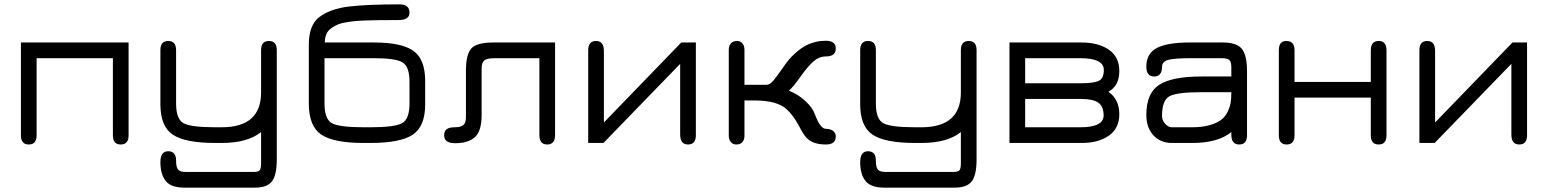

<svg xmlns="http://www.w3.org/2000/svg" viewBox="-20 -656 7103 881"><path d="M76 -35V-461H570V-35Q570 7 534 7Q498 7 498 -35V-389H148V-35Q148 7 112 7Q76 7 76 -35Z M1250 -426V77Q1250 147 1228 176Q1206 205 1149 205H826Q765 205 740.5 174.5Q716 144 716 88Q716 38 752 38Q788 38 788 81Q788 111 797 122Q806 133 833 133H1142Q1165 133 1171.5 125.5Q1178 118 1178 93V-50Q1116 0 997 0H968Q830 0 773 -38Q716 -76 716 -178V-426Q716 -468 752 -468Q788 -468 788 -426V-181Q788 -110 821.5 -91Q855 -72 968 -72H997Q1178 -72 1178 -232V-426Q1178 -468 1214 -468Q1250 -468 1250 -426Z M1470 -461H1697Q1822 -461 1876.5 -423Q1931 -385 1931 -283V-178Q1931 -76 1874 -38Q1817 0 1679 0H1649Q1511 0 1454 -38.5Q1397 -77 1397 -181V-451Q1397 -539 1443 -576Q1495 -616 1581 -626Q1665 -636 1813 -636Q1859 -636 1859 -598Q1859 -564 1809 -564Q1706 -564 1655 -562Q1594 -560 1550 -550Q1515 -541 1491 -519Q1471 -499 1470 -461ZM1697 -389H1469V-181Q1469 -110 1502.5 -91Q1536 -72 1649 -72H1679Q1792 -72 1825.5 -91Q1859 -110 1859 -181V-280Q1859 -350 1827.5 -369.5Q1796 -389 1697 -389Z M2527 -461V-37Q2527 7 2491 7Q2455 7 2455 -36V-389H2251Q2215 -389 2202.5 -379Q2190 -369 2190 -342V-130Q2190 -53 2158.5 -26Q2127 1 2071 1H2068Q2018 1 2018 -35V-36Q2018 -72 2065 -72Q2094 -72 2106 -82Q2118 -92 2118 -118V-331Q2118 -406 2142.5 -433.5Q2167 -461 2243 -461Z M3106 -461H3173V-36Q3173 7 3137 7Q3101 7 3101 -39V-363L2749 0H2679V-425Q2679 -468 2715 -468Q2751 -468 2751 -422V-94Z M3396 -428V-267H3498Q3512 -267 3527.5 -285Q3543 -303 3568 -339Q3585 -364 3597.5 -379.5Q3610 -395 3632.5 -415Q3655 -435 3680 -448Q3721 -469 3769 -469Q3815 -469 3815 -433Q3815 -397 3769 -397Q3739 -397 3713 -374.5Q3687 -352 3653 -304Q3618 -255 3600 -240Q3643 -223 3676 -192Q3709 -161 3719 -132Q3744 -65 3769 -65Q3790 -65 3802.5 -55.5Q3815 -46 3815 -29Q3815 7 3769 7Q3701 7 3673 -33Q3659 -52 3649 -73Q3620 -128 3589 -155Q3546 -195 3442 -195H3396V-32Q3396 -14 3386 -3.5Q3376 7 3359 7Q3342 7 3333 -5Q3324 -17 3324 -33V-428Q3324 -446 3334 -457Q3344 -468 3362 -468Q3378 -468 3387 -456.5Q3396 -445 3396 -428Z M4461 -426V77Q4461 147 4439 176Q4417 205 4360 205H4037Q3976 205 3951.5 174.5Q3927 144 3927 88Q3927 38 3963 38Q3999 38 3999 81Q3999 111 4008 122Q4017 133 4044 133H4353Q4376 133 4382.5 125.5Q4389 118 4389 93V-50Q4327 0 4208 0H4179Q4041 0 3984 -38Q3927 -76 3927 -178V-426Q3927 -468 3963 -468Q3999 -468 3999 -426V-181Q3999 -110 4032.5 -91Q4066 -72 4179 -72H4208Q4389 -72 4389 -232V-426Q4389 -468 4425 -468Q4461 -468 4461 -426Z M4612 0V-461H4943Q5020 -461 5068 -428Q5116 -395 5116 -330Q5116 -262 5066 -235Q5116 -200 5116 -132Q5116 -67 5068 -33.5Q5020 0 4943 0ZM4936 -389H4684V-274H4940Q5002 -274 5023.5 -286Q5045 -298 5045 -335Q5045 -389 4936 -389ZM4940 -202H4684V-72H4936Q5044 -72 5044 -126Q5044 -168 5019.5 -185Q4995 -202 4940 -202Z M5493 -305H5630V-347Q5630 -372 5621 -380.5Q5612 -389 5585 -389H5444Q5368 -389 5339 -381Q5312 -372 5312 -350Q5312 -305 5276 -305Q5240 -305 5240 -350Q5240 -411 5288.5 -436Q5337 -461 5437 -461H5592Q5655 -461 5678.5 -431.5Q5702 -402 5702 -331V-35Q5702 7 5666 7Q5630 7 5630 -38V-50Q5569 0 5450 0H5357Q5305 0 5272.5 -35Q5240 -70 5240 -129Q5240 -228 5298.5 -266.5Q5357 -305 5493 -305ZM5630 -233H5493Q5379 -233 5345.5 -214Q5312 -195 5312 -124Q5312 -104 5326.5 -88Q5341 -72 5357 -72H5450Q5496 -72 5529.5 -81.5Q5563 -91 5582 -105Q5601 -119 5612 -141Q5623 -163 5626.5 -183Q5630 -203 5630 -229Z M5920 -208V-35Q5920 7 5884 7Q5848 7 5848 -35V-425Q5848 -468 5882 -468Q5920 -468 5920 -425V-280H6270V-425Q6270 -468 6306 -468Q6342 -468 6342 -425V-35Q6342 7 6306 7Q6270 7 6270 -35V-208Z M6920 -461H6987V-36Q6987 7 6951 7Q6915 7 6915 -39V-363L6563 0H6493V-425Q6493 -468 6529 -468Q6565 -468 6565 -422V-94Z"/></svg>

Font: Jura SemiBold
Style: Regular
Weight: 600
Designer: Daniel Johnson, Alexei Vanyashin
Foundry: Daniel Johnson
Version: Version 5.103